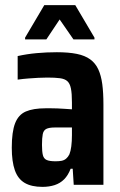

<svg xmlns="http://www.w3.org/2000/svg" viewBox="-20 -722 469 750"><path d="M146 8Q103 8 76.5 -7.5Q50 -23 38 -57Q26 -91 26 -145Q26 -207 39 -240.5Q52 -274 81 -286.5Q110 -299 158 -299Q168 -299 179.5 -299Q191 -299 204 -298.5Q217 -298 231 -297Q245 -296 261 -295V-322Q261 -357 257 -376.5Q253 -396 243 -405Q233 -414 214 -416.5Q195 -419 165 -419Q148 -419 129.5 -418Q111 -417 91 -415.5Q71 -414 49 -411V-503Q85 -511 123.5 -514.5Q162 -518 202 -518Q248 -518 280 -511.5Q312 -505 332.5 -490Q353 -475 364 -451Q375 -427 379.5 -393.5Q384 -360 384 -314V0H268L264 -63H256Q246 -37 230.5 -21.5Q215 -6 193.5 1Q172 8 146 8ZM197 -92Q211 -92 221 -94Q231 -96 238.5 -102.5Q246 -109 251 -119Q256 -131 258.5 -150.5Q261 -170 261 -194V-224H194Q172 -224 161 -218.5Q150 -213 147 -198Q144 -183 144 -156Q144 -130 147.5 -116Q151 -102 162.5 -97Q174 -92 197 -92ZM78 -568V-575L153 -702H274L349 -575V-568H267L213 -646L161 -568Z"/></svg>

Font: Saira Condensed
Style: Bold
Weight: 700
Width: 3
Designer: Hector Gatti with collaboration of the Omnibus-Type team
Foundry: Omnibus-Type
Version: Version 1.101